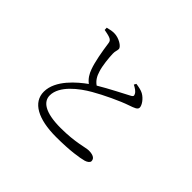

<svg xmlns="http://www.w3.org/2000/svg" viewBox="-161 -1028 1322 1322"><g transform="rotate(45 500.0 -367.5)"><path d="M220 -752 221 -731C236 -728 260 -724 276 -718C296 -711 302 -701 304 -685C314 -612 329 -528 348 -476C359 -444 378 -412 407 -391C342 -344 225 -247 225 -134C225 -30 330 27 505 27C641 27 723 13 760 3C780 -3 796 -15 796 -28C796 -58 765 -67 730 -67C701 -67 626 -39 484 -39C328 -39 272 -86 272 -145C272 -238 382 -322 462 -368C531 -408 643 -461 706 -482C746 -496 770 -504 770 -524C770 -545 745 -584 709 -604C691 -614 665 -619 638 -623L629 -607C650 -596 672 -583 680 -565C687 -552 683 -545 667 -537C630 -517 526 -465 453 -421C424 -441 408 -469 398 -503C384 -544 377 -617 376 -655C375 -679 383 -689 383 -707C382 -730 329 -762 284 -762C264 -762 246 -759 220 -752Z"/></g></svg>

Font: Harano Aji Mincho KR
Style: Regular
Weight: 400
Foundry: Masamichi Hosoda
Version: HaranoAjiMinchoKR-Regular version 20230610;ttx 4.39.4